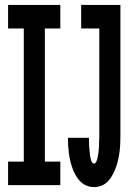

<svg xmlns="http://www.w3.org/2000/svg" viewBox="-20 -755 540 783"><path d="M13 0V-96H77V-639H13V-735H226V-639H163V-96H226V0ZM363 8Q348 8 333 2Q318 -4 307 -15.5Q296 -27 288.5 -40.5Q281 -54 275.5 -69Q270 -84 266.5 -99Q263 -114 261 -129.5Q259 -145 258 -161Q257 -177 257 -193H343Q343 -187 343 -181.5Q343 -176 343 -170.5Q343 -165 343.5 -159.5Q344 -154 344.5 -148.5Q345 -143 345.5 -137.5Q346 -132 346.5 -126.5Q347 -121 348 -115.5Q349 -110 350.5 -104.5Q352 -99 355 -93.5Q358 -88 363 -88Q368 -88 371 -93Q374 -98 375.5 -103Q377 -108 378 -113Q379 -118 380 -123Q381 -128 381.5 -133Q382 -138 382.5 -143.5Q383 -149 383.5 -154Q384 -159 384 -164Q384 -169 384 -174Q384 -179 384.5 -184.5Q385 -190 385 -195Q385 -200 385 -205V-639H311V-735H471V-205Q471 -189 470.5 -172.5Q470 -156 468 -139.5Q466 -123 462.5 -106.5Q459 -90 453.5 -74.5Q448 -59 440.5 -44.5Q433 -30 422 -17.5Q411 -5 395.5 1.5Q380 8 363 8Z"/></svg>

Font: Iosevka Slab
Style: Bold
Weight: 700
Monospace: yes
Designer: Belleve Invis
Foundry: Belleve Invis
Version: Version 11.1.1; ttfautohint (v1.8.3)